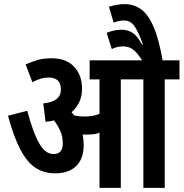

<svg xmlns="http://www.w3.org/2000/svg" viewBox="-20 -916 895 936"><path d="M388 -209Q388 -142 351.5 -106.5Q315 -71 249 -71Q194 -71 153 -98Q112 -125 79.5 -186.5Q47 -248 19 -352L113 -376Q140 -273 170 -219Q200 -165 241 -165Q286 -165 286 -217Q286 -251 273.5 -278.5Q261 -306 243 -329Q223 -324 202 -322L191 -412Q277 -420 277 -480Q277 -538 216 -538Q179 -538 138 -515L105 -602Q136 -616 165 -624Q194 -632 232 -632Q303 -632 341.5 -590.5Q380 -549 380 -484Q380 -446 366 -417.5Q352 -389 329 -369Q335 -362 342 -353Q365 -348 391 -348Q413 -348 430 -351Q447 -354 465 -361V-529H417V-622H855V-529H783V0H679V-529H569V0H465V-269Q450 -263 434 -261.5Q418 -260 402 -260Q393 -260 383 -260Q385 -249 386.5 -236Q388 -223 388 -209ZM677 -615Q648 -662 627 -676Q606 -690 580 -690Q568 -690 553.5 -687Q539 -684 525 -677L500 -756Q537 -771 573 -771Q604 -771 627 -755.5Q650 -740 673 -698L677 -699Q652 -768 633 -792Q614 -816 585 -816Q559 -816 534 -806L511 -883Q530 -889 549 -892.5Q568 -896 587 -896Q631 -896 666.5 -871.5Q702 -847 728.5 -786Q755 -725 774 -615Z"/></svg>

Font: Noto Sans Devanagari UI ExtraCondensed SemiBold
Style: Regular
Weight: 600
Width: 2
Designer: Jelle Bosma - Monotype Design Team
Foundry: Monotype Imaging Inc.
Version: Version 2.004; ttfautohint (v1.8.4.7-5d5b)